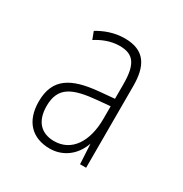

<svg xmlns="http://www.w3.org/2000/svg" viewBox="-90 -793 444 466"><g transform="rotate(30 131.5 -560.5)"><path d="M133 -722C103 -722 78 -712 58 -700L66 -679C83 -690 106 -700 131 -700C169 -700 185 -681 185 -624V-583L141 -579C69 -572 28 -550 28 -485C28 -429 59 -399 108 -399C142 -399 174 -419 188 -459L191 -403H208V-632C208 -687 190 -722 133 -722ZM151 -559 185 -562V-527C185 -463 157 -420 108 -420C72 -420 50 -442 50 -485C50 -539 84 -553 151 -559Z"/></g></svg>

Font: Noto Sans Devanagari UI ExtraCondensed Thin
Style: Regular
Weight: 100
Width: 2
Designer: Jelle Bosma - Monotype Design Team
Foundry: Monotype Imaging Inc.
Version: Version 2.004